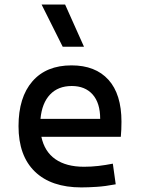

<svg xmlns="http://www.w3.org/2000/svg" viewBox="-20 -815 626 845"><path d="M337.9 9.8Q205.6 9.8 133.5 -59.8Q61.5 -129.4 61.5 -259.8Q61.5 -386.7 122.6 -457Q183.6 -527.3 294.9 -527.3Q399.9 -527.3 457.3 -463.9Q514.6 -400.4 514.6 -279.3Q514.6 -243.7 511.7 -212.9H162.1Q175.8 -147.9 223.6 -114.5Q271.5 -81.1 349.6 -81.1Q381.8 -81.1 413.1 -84.7Q444.3 -88.4 476.6 -94.7L489.3 -3.9Q443.4 4.9 405.3 7.3Q367.2 9.8 337.9 9.8ZM158.2 -292H420.9Q420.9 -361.8 387.7 -399.2Q354.5 -436.5 295.9 -436.5Q235.8 -436.5 200.2 -398.9Q164.6 -361.3 158.2 -292ZM255.9 -609.4 163.1 -794.9H266.6L349.6 -609.4Z"/></svg>

Font: CaskaydiaMono NF
Style: Regular
Weight: 400
Designer: Aaron Bell
Foundry: Saja Typeworks
Version: Version 2111.001; ttfautohint (v1.8.4);Nerd Fonts 3.1.1